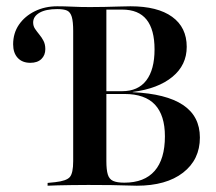

<svg xmlns="http://www.w3.org/2000/svg" viewBox="-20 -591 687 611"><path d="M258.1 -2.4Q231.5 -2.4 207.7 -2Q183.9 -1.6 164.1 -1.2Q144.4 -0.8 131.5 0V-8.9L155.6 -11.3Q191.9 -15.3 202.4 -27.8Q212.9 -40.3 212.9 -78.2V-492.7Q212.9 -521.8 208.5 -537.1Q204 -552.4 193.5 -557.3Q183.1 -562.1 162.1 -562.1Q125.8 -562.1 105.6 -550.4Q85.5 -538.7 85.5 -519.4Q85.5 -508.1 91.5 -499.2Q97.6 -490.3 105.2 -481Q112.9 -471.8 118.5 -460.9Q124.2 -450 124.2 -434.7Q124.2 -415.3 111.7 -403.2Q99.2 -391.1 76.6 -391.1Q50.8 -391.1 36.3 -406.9Q21.8 -422.6 21.8 -450Q21.8 -485.5 40.3 -512.5Q58.9 -539.5 90.7 -555.2Q122.6 -571 162.1 -571Q184.7 -571 209.7 -569.8Q234.7 -568.5 266.9 -568.5H265.3Q288.7 -568.5 312.5 -569Q336.3 -569.4 357.7 -570.2Q379 -571 395.2 -571Q481.5 -571 527.8 -537.5Q574.2 -504 574.2 -441.9Q574.2 -383.9 528.6 -346.4Q483.1 -308.9 402.4 -298.4V-297.6Q508.9 -292.7 562.5 -256.9Q616.1 -221 616.1 -153.2Q616.1 -83.1 562.5 -41.5Q508.9 0 415.3 0Q402.4 0 382.3 -0.8Q362.1 -1.6 333.5 -2Q304.8 -2.4 264.5 -2.4ZM375.8 -9.7Q439.5 -9.7 472.2 -47.2Q504.8 -84.7 504.8 -157.3Q504.8 -224.2 473 -258.1Q441.1 -291.9 376.6 -291.9H291.9V-300.8H368.5Q419.4 -300.8 445.6 -335.1Q471.8 -369.4 471.8 -433.9Q471.8 -496.8 446.4 -528.6Q421 -560.5 368.5 -560.5H318.5V-78.2Q318.5 -50.8 323 -35.9Q327.4 -21 339.9 -15.3Q352.4 -9.7 375.8 -9.7Z"/></svg>

Font: Playfair 144pt SemiCondensed SemiBold
Style: Regular
Weight: 600
Width: 4
Designer: Claus Eggers Sørensen
Foundry: Claus Eggers Sørensen
Version: Version 2.203